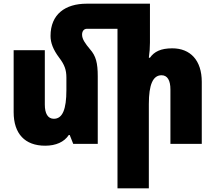

<svg xmlns="http://www.w3.org/2000/svg" viewBox="-20 -780 1168 1041"><path d="M510 -366C510 -439 500 -477 468 -513C442 -544 425 -568 425 -592C425 -610 434 -624 452 -624H617V241H787V-216C787 -321 809 -372 856 -372C888 -372 904 -344 904 -295V0H1074V-336C1074 -453 1012 -518 914 -518C852 -518 816 -500 793 -467H787C791 -494 793 -522 793 -549V-760H450C334 -760 254 -703 254 -585C254 -548 268 -511 301 -467C330 -429 340 -401 340 -359V-292C340 -187 319 -136 272 -136C239 -136 223 -165 223 -213V-508H54V-172C54 -55 115 10 225 10C283 10 328 -10 353 -48H358L377 0H510Z"/></svg>

Font: Noto Sans Armenian Condensed Black
Style: Regular
Weight: 900
Width: 3
Designer: Monotype Design Team
Foundry: Monotype Imaging Inc.
Version: Version 2.008